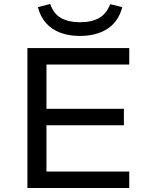

<svg xmlns="http://www.w3.org/2000/svg" viewBox="-20 -947 756 967"><path d="M118 0V-705H631V-622H214V-399H604V-316H214V-83H631V0ZM382 -766Q328 -766 284.5 -782Q241 -798 212 -830.5Q183 -863 171 -911L233 -927Q250 -877 288 -856Q326 -835 382 -835Q441 -835 478.5 -856Q516 -877 535 -926L596 -911Q576 -837 520.5 -801.5Q465 -766 382 -766Z"/></svg>

Font: Nunito Sans 7pt SemiExpanded
Style: Regular
Weight: 400
Width: 6
Designer: Vernon Adams
Foundry: Vernon Adams
Version: Version 3.101;gftools[0.9.27]